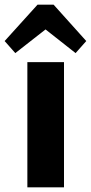

<svg xmlns="http://www.w3.org/2000/svg" viewBox="-47 -808 392 828"><path d="M229 -540V0H71V-540ZM-27 -631 115 -788H184L325 -631L279 -579L105 -716H194L19 -579Z"/></svg>

Font: Pathway Extreme 28pt
Style: Bold
Weight: 700
Designer: Eduardo Rodriguez Tunni
Foundry: Eduardo Rodriguez Tunni
Version: Version 1.001;gftools[0.9.26]